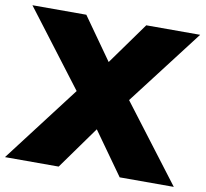

<svg xmlns="http://www.w3.org/2000/svg" viewBox="-121 -791 940 877"><g transform="rotate(10 348.5 -352.5)"><path d="M740 0H489L348 -198L206 0H-43L227 -354L-40 -705H210L348 -510L488 -705H738L470 -355Z"/></g></svg>

Font: Nunito Sans Heavy
Style: Regular
Weight: 400
Designer: Vernon Adams
Foundry: Vernon Adams
Version: Version 2.500